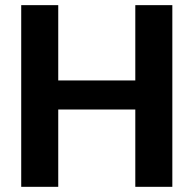

<svg xmlns="http://www.w3.org/2000/svg" viewBox="-20 -722 749 742"><path d="M62 0V-702.1H205.1V-411.1H502.9V-702.1H646V0H502.9V-298.8H205.1V0Z"/></svg>

Font: LT Superior
Style: Bold
Weight: 400
Designer: Daniel Lyons
Foundry: LyonsType
Version: Version 1.000